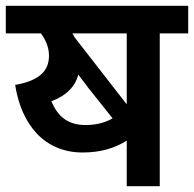

<svg xmlns="http://www.w3.org/2000/svg" viewBox="-20 -642 669 662"><path d="M628.9 -526.9V-622.1H0V-526.9H121.1C136.7 -505.9 148.9 -479.5 148.9 -450.2C148.9 -393.1 110.4 -363.3 32.2 -349.1C53.7 -212.9 132.3 -116.2 265.1 -116.2C327.6 -116.2 377.4 -131.8 417 -157.2V0H530.8V-526.9ZM417 -282.2 235.8 -515.1C235.4 -515.6 235.4 -516.6 234.9 -517.1V-517.6C234.4 -518.1 234.4 -519 233.9 -519.5L233.4 -520C232.9 -520.5 232.9 -521.5 232.4 -522C231.9 -522.5 231.9 -523.4 231.4 -523.9L231 -524.4C230.5 -524.9 230.5 -525.9 230 -526.4V-526.9H417ZM368.2 -233.9C345.2 -220.7 315.4 -210.9 274.9 -210.9C214.8 -210.9 179.2 -239.7 157.2 -293C207.5 -311.5 238.8 -342.3 250 -384.8C250.5 -384.3 250.5 -384.3 250.5 -383.8L253.9 -379.4C254.4 -379.4 254.4 -379.4 254.4 -378.9L258.3 -373.5L259.3 -372.6L262.2 -368.7C262.7 -368.2 262.7 -368.2 262.7 -367.7L266.6 -362.3C267.1 -362.3 267.1 -362.3 267.6 -361.8L270.5 -357.4L271.5 -356.4L275.4 -351.6C275.4 -351.1 275.4 -351.1 275.9 -350.6L279.3 -346.2C279.3 -345.7 279.3 -345.7 279.8 -345.2L283.7 -340.3C283.7 -339.8 283.7 -339.8 284.2 -339.4L287.6 -335C287.6 -334.5 287.6 -334.5 288.1 -334.5Z"/></svg>

Font: Noto Reveo Sans
Style: Regular
Weight: 600
Designer: Monotype Design Team
Foundry: Monotype Imaging Inc.
Version: Version 2.007